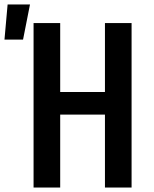

<svg xmlns="http://www.w3.org/2000/svg" viewBox="-69 -838 689 858"><path d="M81 0V-735H200V-427H400V-735H519V0H400V-326H200V0ZM-49 -661 -35 -818H65L34 -661Z"/></svg>

Font: Iosevka Fixed Extended
Style: Bold
Weight: 700
Width: 7
Monospace: yes
Designer: Belleve Invis
Foundry: Belleve Invis
Version: Version 24.1.1; ttfautohint (v1.8.4)